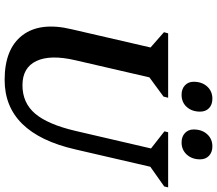

<svg xmlns="http://www.w3.org/2000/svg" viewBox="-74 -847 937 829"><g transform="rotate(90 394.5 -432.5)"><path d="M106 -272 185 -614 119 -672 124 -690H402L397 -670L314 -609L240 -289Q215 -181 243.5 -121Q272 -61 348 -61Q424 -61 470.5 -115.5Q517 -170 545 -289L621 -616L547 -674L551 -690H789L785 -673L700 -613L625 -289Q555 16 325 16Q191 16 132.5 -60.5Q74 -137 106 -272ZM389 -748Q364 -748 348.5 -762.5Q333 -777 333 -800Q333 -836 353.5 -858.5Q374 -881 406 -881Q432 -881 447 -866.5Q462 -852 462 -828Q462 -793 442 -770.5Q422 -748 389 -748ZM595 -748Q570 -748 554.5 -762.5Q539 -777 539 -800Q539 -836 559.5 -858.5Q580 -881 612 -881Q637 -881 652.5 -866.5Q668 -852 668 -828Q668 -793 647.5 -770.5Q627 -748 595 -748Z"/></g></svg>

Font: Platypi Medium
Style: Italic
Weight: 500
Italic angle: -13°
Designer: David Sargent
Foundry: Bolt Cutter Type
Version: Version 1.200; ttfautohint (v1.8.4.7-5d5b)